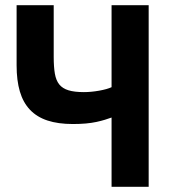

<svg xmlns="http://www.w3.org/2000/svg" viewBox="-20 -720 670 740"><path d="M410 -267Q399 -263 384.5 -258.5Q370 -254 351.5 -250Q333 -246 310.5 -244Q288 -242 261 -242Q204 -242 163 -255.5Q122 -269 95.5 -297Q69 -325 56.5 -367.5Q44 -410 44 -468V-700H187V-501Q187 -462 191.5 -436Q196 -410 208.5 -394.5Q221 -379 244 -372Q267 -365 303 -365Q331 -365 362 -370.5Q393 -376 410 -384V-700H553V0H410Z"/></svg>

Font: Golos UI VF
Style: Regular
Weight: 400
Designer: A.Korolkova, Vitaly Kuzmin
Foundry: ParaType Ltd
Version: Version 2.000